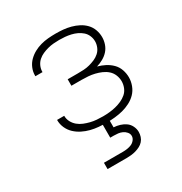

<svg xmlns="http://www.w3.org/2000/svg" viewBox="-174 -655 948 1002"><g transform="rotate(-30 300.0 -154.0)"><path d="M303 8Q279 8 255 6Q231 4 207.5 -2Q184 -8 162 -19Q140 -30 122.5 -46.5Q105 -63 95 -85.5Q85 -108 85 -132Q85 -133 85 -133.5Q85 -134 85 -134H128Q128 -134 128 -133.5Q128 -133 128 -133Q128 -114 137 -97Q146 -80 160.5 -68Q175 -56 192.5 -49Q210 -42 228 -37.5Q246 -33 265 -31.5Q284 -30 303 -30Q322 -30 341.5 -32Q361 -34 379.5 -38.5Q398 -43 416 -51Q434 -59 448.5 -71.5Q463 -84 470.5 -102.5Q478 -121 478 -140Q478 -160 470.5 -178.5Q463 -197 448.5 -210Q434 -223 415.5 -231Q397 -239 378 -243.5Q359 -248 339.5 -249.5Q320 -251 300 -251H239V-290H300Q318 -290 336 -291Q354 -292 371 -296.5Q388 -301 404.5 -308Q421 -315 434.5 -327Q448 -339 455 -356Q462 -373 462 -390Q462 -408 455 -424.5Q448 -441 435 -452.5Q422 -464 406 -471.5Q390 -479 372.5 -483Q355 -487 337.5 -488.5Q320 -490 303 -490Q286 -490 268.5 -488.5Q251 -487 234 -482.5Q217 -478 201 -471Q185 -464 172 -452.5Q159 -441 151.5 -424.5Q144 -408 144 -391Q144 -390 144 -389.5Q144 -389 144 -388H101Q101 -389 101 -390.5Q101 -392 101 -393Q101 -415 110 -436.5Q119 -458 135 -474Q151 -490 171 -501Q191 -512 213 -518Q235 -524 257.5 -526Q280 -528 303 -528Q326 -528 348.5 -526Q371 -524 393.5 -518Q416 -512 436.5 -501.5Q457 -491 473 -474.5Q489 -458 497 -436Q505 -414 505 -391Q505 -370 498 -349.5Q491 -329 477 -313.5Q463 -298 444 -287.5Q425 -277 405 -271Q428 -265 449.5 -254Q471 -243 488 -226Q505 -209 513 -186Q521 -163 521 -139Q521 -115 512 -91Q503 -67 486 -49.5Q469 -32 446.5 -20.5Q424 -9 400.5 -3Q377 3 352 5.5Q327 8 303 8ZM185 220V182H300Q313 182 326 180Q339 178 351 173Q363 168 372 157Q381 146 381 133Q381 120 372 109.5Q363 99 351 93.5Q339 88 326 86.5Q313 85 300 85H279V0H321V47Q340 48 358 53.5Q376 59 391 69.5Q406 80 414.5 97.5Q423 115 423 133Q423 147 418.5 161Q414 175 404.5 185.5Q395 196 382.5 202.5Q370 209 356 213Q342 217 328 218.5Q314 220 300 220Z"/></g></svg>

Font: Iosevka SS04 XLt Ex
Style: Regular
Weight: 200
Width: 7
Monospace: yes
Designer: Belleve Invis
Foundry: Belleve Invis
Version: Version 19.0.0; ttfautohint (v1.8.4)